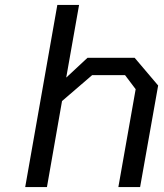

<svg xmlns="http://www.w3.org/2000/svg" viewBox="-20 -757 664 777"><path d="M82 0 212 -737H300L248 -443L334 -523H525L620 -411L547 0H459L529 -396L486 -453H353L231 -348L170 0Z"/></svg>

Font: Tomorrow
Style: Italic
Weight: 400
Italic angle: -10°
Designer: Tony de Marco, Monica Rizzolli
Foundry: Just in Type
Version: Version 2.002